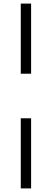

<svg xmlns="http://www.w3.org/2000/svg" viewBox="-20 -828 288 1068"><path d="M95.5 -418V-808H153V-418ZM95.5 220V-170H153V220Z"/></svg>

Font: Encode Sans Semi Expanded Light
Style: Regular
Weight: 300
Width: 6
Designer: Multiple Designers
Foundry: Impallari Type
Version: Version 2.000